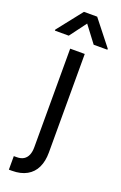

<svg xmlns="http://www.w3.org/2000/svg" viewBox="-222 -792 658 1040"><g transform="rotate(20 107.5 -272.0)"><path d="M151.4 -530.3V38.1Q151.4 87.9 134.3 124Q117.2 160.2 82.5 179.7Q47.9 199.2 -2.9 199.2Q-11.7 199.2 -20.5 199.2V121.1Q-11.7 121.1 -3.9 121.1Q20.5 121.1 36.1 111.3Q51.8 101.6 59.6 83Q67.4 64.5 67.4 38.1V-530.3ZM107.4 -689.5 36.1 -593.8H-43.9V-599.6L69.3 -743.2H145.5L258.8 -599.6V-593.8H179.7Z"/></g></svg>

Font: Pretendard Std Variable
Style: Regular
Weight: 400
Designer: Base glyphs from Inter by Rasmus Andersson; Hangeul glyphs from Noto Sans CJK(Source Han Sans) by Jang Soo-young and Kan
Foundry: Kil Hyung-jin
Version: Version 1.309;Glyphs 3.2 (3225)